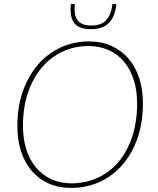

<svg xmlns="http://www.w3.org/2000/svg" viewBox="-20 -914 772 941"><path d="M680.5 -407.5Q680.5 -313 653.8 -236.5Q627 -160 579.8 -105.8Q532.5 -51.5 468 -22.2Q403.5 7 328 7Q268 7 219.2 -14.5Q170.5 -36 136.2 -75.5Q102 -115 83.5 -171Q65 -227 65 -295.5Q65 -390 92 -466.5Q119 -543 166.2 -597.5Q213.5 -652 277.8 -681.5Q342 -711 416.5 -711Q477 -711 525.8 -689.2Q574.5 -667.5 609 -627.8Q643.5 -588 662 -532Q680.5 -476 680.5 -407.5ZM652 -407Q652 -472 635 -524Q618 -576 587 -612.5Q556 -649 512 -668.8Q468 -688.5 413.5 -688.5Q346 -688.5 287.2 -661.2Q228.5 -634 185.2 -583.2Q142 -532.5 117.2 -460Q92.5 -387.5 92.5 -297Q92.5 -232 109.5 -180Q126.5 -128 157.8 -91.5Q189 -55 232.8 -35.2Q276.5 -15.5 330.5 -15.5Q399.5 -15.5 458.5 -42.5Q517.5 -69.5 560.5 -120.2Q603.5 -171 627.8 -243.5Q652 -316 652 -407ZM425.5 -771Q367 -771 343.8 -801.2Q320.5 -831.5 327.5 -894H347Q344.5 -869 347 -849.5Q349.5 -830 359 -816.5Q368.5 -803 385.2 -796Q402 -789 427.5 -789Q478 -789 501.8 -816.5Q525.5 -844 531 -894H550.5Q544 -832.5 514 -801.8Q484 -771 425.5 -771Z"/></svg>

Font: Lato ExtraLight
Style: Italic
Weight: 275
Italic angle: -7°
Designer: Lukasz Dziedzic with Adam Twardoch and Botio Nikoltchev
Foundry: tyPoland Lukasz Dziedzic
Version: Version 2.015; 2015-08-06; http://www.latofonts.com/